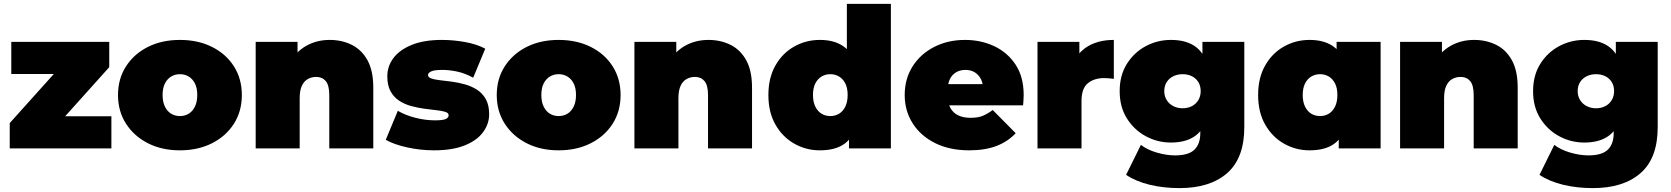

<svg xmlns="http://www.w3.org/2000/svg" viewBox="-20 -762 8583 986"><path d="M30 0V-130L321 -454L358 -382H38V-547H541V-417L250 -93L213 -165H552V0Z M904 10Q811 10 739.5 -26.5Q668 -63 627 -127Q586 -191 586 -274Q586 -357 627 -421Q668 -485 739.5 -521Q811 -557 904 -557Q997 -557 1069 -521Q1141 -485 1181.5 -421Q1222 -357 1222 -274Q1222 -191 1181.5 -127Q1141 -63 1069 -26.5Q997 10 904 10ZM904 -166Q929 -166 949 -178Q969 -190 981 -214.5Q993 -239 993 -274Q993 -310 981 -333.5Q969 -357 949 -369Q929 -381 904 -381Q879 -381 859 -369Q839 -357 827 -333.5Q815 -310 815 -274Q815 -239 827 -214.5Q839 -190 859 -178Q879 -166 904 -166Z M1673 -557Q1736 -557 1787 -531.5Q1838 -506 1867.5 -452Q1897 -398 1897 -312V0H1671V-273Q1671 -324 1653 -345.5Q1635 -367 1604 -367Q1581 -367 1561.5 -356.5Q1542 -346 1530.5 -322Q1519 -298 1519 -257V0H1293V-547H1508V-387L1465 -433Q1497 -495 1551.5 -526Q1606 -557 1673 -557Z M2209 10Q2139 10 2071 -5Q2003 -20 1961 -44L2023 -193Q2062 -170 2113.5 -157Q2165 -144 2214 -144Q2255 -144 2269.5 -151Q2284 -158 2284 -170Q2284 -182 2267 -187.5Q2250 -193 2222 -196Q2194 -199 2160.5 -203.5Q2127 -208 2093 -217Q2059 -226 2031 -244Q2003 -262 1986 -292.5Q1969 -323 1969 -370Q1969 -422 2000.5 -464Q2032 -506 2094.5 -531.5Q2157 -557 2249 -557Q2309 -557 2369 -546Q2429 -535 2472 -512L2410 -363Q2368 -386 2327.5 -394.5Q2287 -403 2252 -403Q2209 -403 2193.5 -395Q2178 -387 2178 -377Q2178 -365 2195 -359Q2212 -353 2240 -350Q2268 -347 2301.5 -342.5Q2335 -338 2368.5 -328.5Q2402 -319 2430 -301Q2458 -283 2475 -252.5Q2492 -222 2492 -175Q2492 -126 2461 -83.5Q2430 -41 2367 -15.5Q2304 10 2209 10Z M2849 10Q2756 10 2684.5 -26.5Q2613 -63 2572 -127Q2531 -191 2531 -274Q2531 -357 2572 -421Q2613 -485 2684.5 -521Q2756 -557 2849 -557Q2942 -557 3014 -521Q3086 -485 3126.5 -421Q3167 -357 3167 -274Q3167 -191 3126.5 -127Q3086 -63 3014 -26.5Q2942 10 2849 10ZM2849 -166Q2874 -166 2894 -178Q2914 -190 2926 -214.5Q2938 -239 2938 -274Q2938 -310 2926 -333.5Q2914 -357 2894 -369Q2874 -381 2849 -381Q2824 -381 2804 -369Q2784 -357 2772 -333.5Q2760 -310 2760 -274Q2760 -239 2772 -214.5Q2784 -190 2804 -178Q2824 -166 2849 -166Z M3618 -557Q3681 -557 3732 -531.5Q3783 -506 3812.5 -452Q3842 -398 3842 -312V0H3616V-273Q3616 -324 3598 -345.5Q3580 -367 3549 -367Q3526 -367 3506.5 -356.5Q3487 -346 3475.5 -322Q3464 -298 3464 -257V0H3238V-547H3453V-387L3410 -433Q3442 -495 3496.5 -526Q3551 -557 3618 -557Z M4190 10Q4119 10 4058.5 -24.5Q3998 -59 3962 -122.5Q3926 -186 3926 -274Q3926 -362 3962 -425.5Q3998 -489 4058.5 -523Q4119 -557 4190 -557Q4262 -557 4308 -526.5Q4354 -496 4376 -433.5Q4398 -371 4398 -274Q4398 -176 4377.5 -113Q4357 -50 4311.5 -20Q4266 10 4190 10ZM4244 -166Q4269 -166 4289 -178Q4309 -190 4321 -214.5Q4333 -239 4333 -274Q4333 -310 4321 -333.5Q4309 -357 4289 -369Q4269 -381 4244 -381Q4219 -381 4199 -369Q4179 -357 4167 -333.5Q4155 -310 4155 -274Q4155 -239 4167 -214.5Q4179 -190 4199 -178Q4219 -166 4244 -166ZM4340 0V-74L4339 -274L4329 -474V-742H4555V0Z M4957 10Q4857 10 4782.5 -27Q4708 -64 4667 -128.5Q4626 -193 4626 -274Q4626 -357 4666.5 -421Q4707 -485 4777.5 -521Q4848 -557 4936 -557Q5017 -557 5085.5 -525Q5154 -493 5195.5 -430Q5237 -367 5237 -274Q5237 -262 5236 -247.5Q5235 -233 5234 -221H4813V-330H5114L5029 -301Q5029 -333 5017.5 -355.5Q5006 -378 4986 -390.5Q4966 -403 4938 -403Q4910 -403 4889.5 -390.5Q4869 -378 4858 -355.5Q4847 -333 4847 -301V-267Q4847 -232 4861 -207Q4875 -182 4901 -169.5Q4927 -157 4964 -157Q5002 -157 5026.5 -167Q5051 -177 5078 -197L5196 -78Q5156 -35 5097.5 -12.5Q5039 10 4957 10Z M5308 0V-547H5523V-382L5488 -429Q5513 -493 5568 -525Q5623 -557 5700 -557V-357Q5685 -359 5673.5 -360Q5662 -361 5650 -361Q5599 -361 5566.5 -334.5Q5534 -308 5534 -243V0Z M6037 204Q5956 204 5885 187Q5814 170 5763 136L5839 -18Q5871 7 5920.5 21.5Q5970 36 6014 36Q6084 36 6114 6.5Q6144 -23 6144 -78V-124L6154 -294L6155 -464V-547H6370V-109Q6370 50 6282 127Q6194 204 6037 204ZM5993 -30Q5924 -30 5864 -62.5Q5804 -95 5767 -154Q5730 -213 5730 -294Q5730 -375 5767 -434Q5804 -493 5864 -525Q5924 -557 5993 -557Q6064 -557 6109.5 -529Q6155 -501 6177 -442.5Q6199 -384 6199 -294Q6199 -204 6177 -145.5Q6155 -87 6109.5 -58.5Q6064 -30 5993 -30ZM6053 -206Q6080 -206 6101 -217Q6122 -228 6134 -248Q6146 -268 6146 -294Q6146 -321 6134 -340.5Q6122 -360 6101 -370.5Q6080 -381 6053 -381Q6027 -381 6005.5 -370.5Q5984 -360 5971.5 -340.5Q5959 -321 5959 -294Q5959 -268 5971.5 -248Q5984 -228 6005.5 -217Q6027 -206 6053 -206Z M6705 10Q6634 10 6573.5 -24.5Q6513 -59 6477 -122.5Q6441 -186 6441 -274Q6441 -362 6477 -425.5Q6513 -489 6573.5 -523Q6634 -557 6705 -557Q6777 -557 6823 -526.5Q6869 -496 6891 -433.5Q6913 -371 6913 -274Q6913 -176 6892.5 -113Q6872 -50 6826.5 -20Q6781 10 6705 10ZM6759 -166Q6784 -166 6804 -178Q6824 -190 6836 -214.5Q6848 -239 6848 -274Q6848 -310 6836 -333.5Q6824 -357 6804 -369Q6784 -381 6759 -381Q6734 -381 6714 -369Q6694 -357 6682 -333.5Q6670 -310 6670 -274Q6670 -239 6682 -214.5Q6694 -190 6714 -178Q6734 -166 6759 -166ZM6855 0V-74L6854 -274L6844 -474V-547H7070V0Z M7550 -557Q7613 -557 7664 -531.5Q7715 -506 7744.5 -452Q7774 -398 7774 -312V0H7548V-273Q7548 -324 7530 -345.5Q7512 -367 7481 -367Q7458 -367 7438.5 -356.5Q7419 -346 7407.5 -322Q7396 -298 7396 -257V0H7170V-547H7385V-387L7342 -433Q7374 -495 7428.5 -526Q7483 -557 7550 -557Z M8160 204Q8079 204 8008 187Q7937 170 7886 136L7962 -18Q7994 7 8043.5 21.5Q8093 36 8137 36Q8207 36 8237 6.5Q8267 -23 8267 -78V-124L8277 -294L8278 -464V-547H8493V-109Q8493 50 8405 127Q8317 204 8160 204ZM8116 -30Q8047 -30 7987 -62.5Q7927 -95 7890 -154Q7853 -213 7853 -294Q7853 -375 7890 -434Q7927 -493 7987 -525Q8047 -557 8116 -557Q8187 -557 8232.5 -529Q8278 -501 8300 -442.5Q8322 -384 8322 -294Q8322 -204 8300 -145.5Q8278 -87 8232.5 -58.5Q8187 -30 8116 -30ZM8176 -206Q8203 -206 8224 -217Q8245 -228 8257 -248Q8269 -268 8269 -294Q8269 -321 8257 -340.5Q8245 -360 8224 -370.5Q8203 -381 8176 -381Q8150 -381 8128.5 -370.5Q8107 -360 8094.5 -340.5Q8082 -321 8082 -294Q8082 -268 8094.5 -248Q8107 -228 8128.5 -217Q8150 -206 8176 -206Z"/></svg>

Font: MOST Montserrat Black
Style: Regular
Weight: 900
Designer: Julieta Ulanovsky
Foundry: Julieta Ulanovsky
Version: Version 8.000;March 11, 2024;FontCreator 15.0.0.2926 64-bit